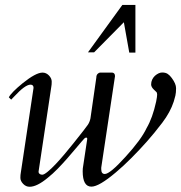

<svg xmlns="http://www.w3.org/2000/svg" viewBox="-20 -728 720 763"><path d="M382.3 -55.7Q382.3 -36.6 396.5 -36.6Q417 -36.6 478.5 -104.5Q541 -172.9 562.5 -218.8Q586.4 -259.3 600.6 -324.7Q604.5 -344.2 604.5 -352.1Q604.5 -359.9 600.8 -363Q597.2 -366.2 592.8 -370.6Q580.6 -381.8 580.6 -392.3Q580.6 -402.8 584.7 -411.6Q588.9 -420.4 595.7 -426.8Q610.8 -439.9 624.5 -439.9Q638.2 -439.9 646.7 -434.1Q655.3 -428.2 662.6 -418Q679.7 -395 679.7 -377.4Q679.7 -359.9 677 -348.1Q674.3 -336.4 670.4 -324.2Q656.7 -282.2 624.8 -240.2Q592.8 -198.2 563.7 -165.5Q534.7 -132.8 502.7 -100.6Q470.7 -68.4 440.4 -43Q373.5 13.7 343.3 13.7Q308.6 13.7 308.6 -47.4Q308.6 -59.6 310.5 -68.4L326.7 -175.8Q326.7 -181.2 322.5 -181.2Q318.4 -181.2 314.7 -177Q311 -172.9 303.2 -164.1Q295.4 -155.3 279.8 -136.5Q264.2 -117.7 246.3 -97.4Q228.5 -77.1 209 -57.1Q189.5 -37.1 169.9 -21.5Q127 14.2 97.7 14.2Q83 14.2 72 2.7Q61 -8.8 61 -21.2Q61 -33.7 62.5 -40.5L113.3 -378.9Q113.3 -391.6 101.1 -391.6Q80.1 -391.6 37.1 -345.2Q28.3 -335.4 24.4 -332L15.1 -341.3Q24.9 -360.4 70.3 -397.5Q122.6 -439.5 148.9 -439.5Q163.6 -439.5 174.6 -428Q185.5 -416.5 185.5 -403.8Q185.5 -391.1 184.1 -384.8L133.3 -46.4V-44.4Q133.3 -40 137.5 -36.9Q141.6 -33.7 148.2 -33.7Q154.8 -33.7 169.2 -45.4Q183.6 -57.1 200.7 -75.2Q217.8 -93.3 236.3 -115.2Q254.9 -137.2 272 -158.7Q322.3 -221.7 329.3 -232.4Q336.4 -243.2 339.4 -257.3L362.8 -419.9Q362.8 -429.7 368.2 -434.6Q373.5 -439.5 377.4 -439.5H426.3Q437 -438 437 -425.3L383.3 -68.4Q382.3 -64.5 382.3 -61.5ZM354 -520H329.6L466.3 -708.5H518.1V-519H493.7L472.2 -639.6Z"/></svg>

Font: Cardo-Italic
Style: Italic
Weight: 400
Italic angle: -12°
Designer: David J. Perry
Foundry: David J. Perry
Version: Version 0.991